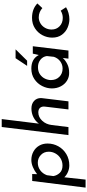

<svg xmlns="http://www.w3.org/2000/svg" viewBox="588 -1403 1014 2230"><g transform="rotate(-90 1095.0 -288.0)"><path d="M543 -243Q543 -175 510.5 -117Q478 -59 420 -24.5Q362 10 289 10Q250 10 212.5 -6Q175 -22 151 -48L124 199H31L108 -421H189L187 -364Q226 -395 269 -413Q312 -431 352 -431Q405 -431 449 -407Q493 -383 518 -340.5Q543 -298 543 -243ZM448 -229Q448 -284 410.5 -320Q373 -356 320 -356Q271 -356 232 -327.5Q193 -299 175 -250L165 -175Q172 -133 202 -101Q232 -69 287 -69Q333 -69 369.5 -91Q406 -113 427 -150Q448 -187 448 -229Z M1071 -320 1070 -306 1033 0H939L972 -276Q975 -309 958.5 -329Q942 -349 906 -350Q850 -350 808 -305.5Q766 -261 758 -194L734 0H641L735 -775H827L774 -343Q802 -383 848.5 -406.5Q895 -430 950 -430Q1004 -430 1037.5 -399.5Q1071 -369 1071 -320Z M1673 -414 1623 0H1529L1537 -66Q1512 -37 1467 -14Q1422 9 1363 8Q1316 9 1274.5 -16Q1233 -41 1208 -87.5Q1183 -134 1183 -193Q1183 -250 1211 -305.5Q1239 -361 1291.5 -396Q1344 -431 1414 -431Q1526 -431 1571 -345L1587 -414ZM1559 -251Q1553 -296 1517 -325Q1481 -354 1430 -354Q1379 -354 1345.5 -330Q1312 -306 1296 -271.5Q1280 -237 1280 -204Q1280 -144 1317.5 -106Q1355 -68 1414 -68Q1460 -68 1497 -95Q1534 -122 1550 -169ZM1505 -480H1445L1534 -614H1637Z M1987 11Q1939 11 1890 -9.5Q1841 -30 1807 -75.5Q1773 -121 1773 -189Q1773 -248 1801 -301.5Q1829 -355 1881 -389Q1933 -423 2003 -423Q2106 -423 2170 -361L2116 -303Q2097 -321 2069.5 -333Q2042 -345 2009 -345Q1972 -345 1939 -325.5Q1906 -306 1886.5 -271.5Q1867 -237 1867 -195Q1867 -140 1905 -103Q1943 -66 2003 -66Q2048 -66 2086 -90L2126 -28Q2097 -10 2060 0.5Q2023 11 1987 11Z"/></g></svg>

Font: Josefin Sans
Style: Italic
Weight: 400
Italic angle: -7°
Designer: Santiago Orozco
Foundry: Typemade
Version: Version 2.000